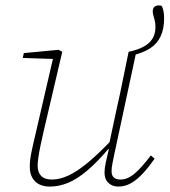

<svg xmlns="http://www.w3.org/2000/svg" viewBox="-20 -678 626 709"><path d="M164 11Q142 11 125.5 3Q109 -5 99.5 -21.5Q90 -38 90 -62Q90 -86 96 -115.5Q102 -145 110 -178L179 -476L186 -460L64 -464L68 -482L196 -494L210 -487L140 -188Q135 -166 130 -142.5Q125 -119 122 -99Q119 -79 119 -66Q119 -42 132 -28.5Q145 -15 172 -15Q200 -15 232 -29.5Q264 -44 304.5 -77.5Q345 -111 398 -167L400 -136H387Q340 -80 302 -48Q264 -16 230.5 -2.5Q197 11 164 11ZM417 11Q395 11 380.5 -2.5Q366 -16 366 -40Q366 -58 370.5 -77.5Q375 -97 382 -127H379L411 -277Q423 -329 433.5 -382Q444 -435 455 -487L466 -489Q512 -501 533 -522.5Q554 -544 554 -578Q554 -592 551.5 -602Q549 -612 546.5 -620.5Q544 -629 544 -636Q544 -647 550 -652.5Q556 -658 566 -658Q571 -658 573.5 -657.5Q576 -657 578 -655Q581 -648 583.5 -638Q586 -628 586 -610Q586 -571 573 -543.5Q560 -516 533.5 -499Q507 -482 466 -473L484 -490L402 -108Q399 -93 395.5 -76Q392 -59 392 -45Q392 -30 400.5 -22.5Q409 -15 425 -15Q451 -15 477 -37Q503 -59 537 -104L551 -92Q530 -62 508.5 -38.5Q487 -15 464.5 -2Q442 11 417 11Z"/></svg>

Font: Source Serif 4 ExtraLight
Style: Italic
Weight: 250
Italic angle: -12°
Designer: Frank Grießhammer
Foundry: Adobe Systems Incorporated
Version: Version 4.004;hotconv 1.0.116;makeotfexe 2.5.65601